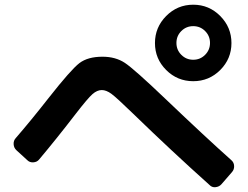

<svg xmlns="http://www.w3.org/2000/svg" viewBox="-20 -840 1040 804"><path d="M739.3 -610.4Q759.8 -589.8 789.1 -589.8Q818.4 -589.8 838.9 -610.4Q859.4 -630.9 859.4 -660.2Q859.4 -689.5 838.9 -710Q818.4 -730.5 789.1 -730.5Q759.8 -730.5 739.3 -710Q718.8 -689.5 718.8 -660.2Q718.8 -630.9 739.3 -610.4ZM675.8 -772.9Q722.7 -820.3 789.1 -820.3Q855.5 -820.3 902.3 -772.9Q949.2 -725.6 949.2 -659.7Q949.2 -593.8 902.3 -546.9Q855.5 -500 789.1 -500Q722.7 -500 675.8 -546.9Q628.9 -593.8 628.9 -659.7Q628.9 -725.6 675.8 -772.9ZM94.7 -168.9 48.8 -210.9Q38.1 -220.7 37.1 -235.8Q36.1 -251 45.9 -261.7Q109.4 -335 183.6 -429.7Q277.3 -548.8 312.5 -575.7Q347.7 -602.5 409.2 -602.5Q463.9 -602.5 502.9 -576.7Q542 -550.8 672.9 -425.8Q841.8 -264.6 949.2 -168.9Q960 -159.2 960.4 -144.5Q960.9 -129.9 951.2 -119.1L907.2 -68.4Q897.5 -57.6 882.3 -56.2Q867.2 -54.7 857.4 -65.4Q699.2 -207 537.1 -364.3Q467.8 -431.6 446.3 -447.3Q424.8 -462.9 406.2 -462.9Q386.7 -462.9 367.2 -445.8Q347.7 -428.7 297.9 -364.3Q216.8 -258.8 143.6 -171.9Q134.8 -161.1 119.6 -160.2Q104.5 -159.2 94.7 -168.9Z"/></svg>

Font: Rounded-L Mgen+ 1mn bold
Style: Bold
Weight: 700
Designer: [Source Han Sans]
Ryoko NISHIZUKA  (kana & ideographs); Paul D. Hunt (Latin, Greek & Cyrillic); Wenlong ZHANG  (bopomofo
Version: Version 1.059.20150602